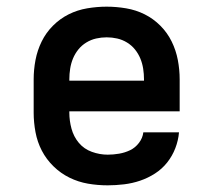

<svg xmlns="http://www.w3.org/2000/svg" viewBox="-20 -548 640 576"><path d="M303 8Q273 8 244 3Q215 -2 188.5 -15Q162 -28 140.5 -49Q119 -70 105.5 -96Q92 -122 86.5 -151.5Q81 -181 81 -210V-310Q81 -339 86.5 -368Q92 -397 105 -423.5Q118 -450 139 -471Q160 -492 186 -505Q212 -518 241.5 -523Q271 -528 300 -528Q329 -528 358.5 -523Q388 -518 414 -505Q440 -492 461 -471Q482 -450 495 -423.5Q508 -397 513.5 -368Q519 -339 519 -310V-214H188V-210Q188 -186 194.5 -162Q201 -138 216.5 -119.5Q232 -101 255.5 -92.5Q279 -84 303 -84Q320 -84 337.5 -87Q355 -90 370.5 -97.5Q386 -105 397 -119.5Q408 -134 410 -151H517Q515 -127 506 -103.5Q497 -80 481.5 -60.5Q466 -41 445 -27.5Q424 -14 400.5 -6Q377 2 352 5Q327 8 303 8ZM188 -306H412V-310Q412 -326 409.5 -342Q407 -358 401 -372.5Q395 -387 385 -399.5Q375 -412 361 -420.5Q347 -429 331.5 -432.5Q316 -436 300 -436Q284 -436 268.5 -432.5Q253 -429 239 -420.5Q225 -412 215 -399.5Q205 -387 199 -372.5Q193 -358 190.5 -342Q188 -326 188 -310Z"/></svg>

Font: Iosevka Etoile Semibold
Style: Regular
Weight: 600
Designer: Belleve Invis
Foundry: Belleve Invis
Version: Version 22.1.2; ttfautohint (v1.8.4)